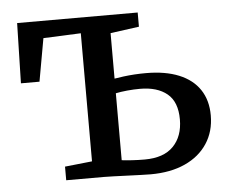

<svg xmlns="http://www.w3.org/2000/svg" viewBox="-45 -604 787 660"><g transform="rotate(-5 349.0 -274.0)"><path d="M449 5Q436 5 414.2 4.2Q392.5 3.5 368 2.5Q343.5 1.5 322 0.8Q300.5 0 287.5 0H158V-47L252 -57V-499L122.5 -493.5L96 -345.5H32L37 -553H453V-504L354 -490.5V-333.5Q367.5 -336 385.5 -338.2Q403.5 -340.5 423.5 -341.8Q443.5 -343 463 -343Q529.5 -343 576.5 -323.8Q623.5 -304.5 648 -267.8Q672.5 -231 672.5 -179Q672.5 -123.5 645.2 -82Q618 -40.5 568 -17.8Q518 5 449 5ZM433 -47.5Q499 -47.5 532.2 -81.8Q565.5 -116 565.5 -174.5Q565.5 -235 531.5 -263Q497.5 -291 438 -291Q416.5 -291 393.5 -288.8Q370.5 -286.5 354 -283V-52Q369.5 -50 390.2 -48.8Q411 -47.5 433 -47.5Z"/></g></svg>

Font: Merriweather 24pt
Style: Regular
Weight: 400
Designer: Eben Sorkin
Foundry: Eben Sorkin
Version: Version 2.100